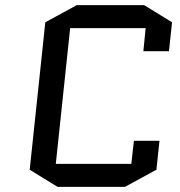

<svg xmlns="http://www.w3.org/2000/svg" viewBox="-20 -725 705 750"><path d="M503 -175H603L591 -62L468 5H205L96 -62L157 -638L280 -705H543L652 -638L640 -525H540L549 -615H254L198 -85H493Z"/></svg>

Font: Quantico
Style: Italic
Weight: 400
Italic angle: -12°
Designer: Matt Desmond
Foundry: MADtype
Version: Version 2.002